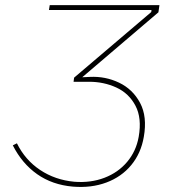

<svg xmlns="http://www.w3.org/2000/svg" viewBox="-20 -720 663 749"><path d="M30 -153 46 -161Q78 -96 136.5 -57Q195 -18 270 -11Q334 -6 387.5 -26.5Q441 -47 476 -88.5Q511 -130 521 -186Q534 -259 508.5 -307.5Q483 -356 434 -378.5Q385 -401 328 -401H267L269 -417L570 -673L571 -681H171L174 -700H602L598 -672L286 -406V-418L331 -420Q391 -423 444.5 -397.5Q498 -372 526.5 -318.5Q555 -265 541 -186Q530 -122 492 -76Q454 -30 395 -8Q336 14 264 8Q184 1 125 -40.5Q66 -82 30 -153Z"/></svg>

Font: Fixel Italic Variable Display Thin
Style: Italic
Weight: 100
Italic angle: -10°
Designer: AlfaBravo + MacPaw
Foundry: Kyrylo Tkachov, Marchela Mozhyna, Serhii Makarenko, Maria Weinstein, Zakhar Kryvoshyya
Version: Version 1.210;Glyphs 3.2 (3217)